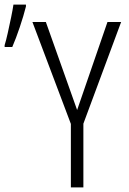

<svg xmlns="http://www.w3.org/2000/svg" viewBox="-35 -809 555 829"><path d="M-15 -614Q-9 -633 -1.5 -666.5Q6 -700 13 -734Q20 -768 23 -789H77V-781Q67 -741 50.5 -692Q34 -643 18 -606H-15ZM271 0V-274L105 -714H163L298 -334L429 -714H488L325 -275V0Z"/></svg>

Font: Noto Sans Mono ExtraCondensed Light
Style: Regular
Weight: 300
Width: 2
Designer: Monotype Design Team
Foundry: Monotype Imaging Inc.
Version: Version 2.014; ttfautohint (v1.8.4.7-5d5b)